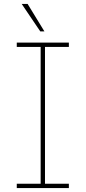

<svg xmlns="http://www.w3.org/2000/svg" viewBox="-20 -953 434 973"><path d="M184 -794 90 -933H120L205 -794ZM65 0V-22H186V-715H65V-737H329V-715H208V-22H329V0Z"/></svg>

Font: Tomorrow Thin
Style: Regular
Weight: 250
Designer: Tony de Marco, Monica Rizzolli
Foundry: Just in Type
Version: Version 2.002